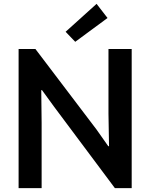

<svg xmlns="http://www.w3.org/2000/svg" viewBox="-20 -973 777 993"><path d="M76.2 -719.7H163.1L479.5 -302.7L540 -216.8H543.9L541 -385.7V-719.7H661.1V0H574.2L259.8 -420.9L197.3 -506.8H193.4L195.3 -336.9V0H76.2ZM319.3 -808.6 479.5 -953.1 536.1 -879.9 369.1 -756.8Z"/></svg>

Font: Reddit Sans Vanilla SemiBold
Style: Regular
Weight: 600
Designer: Stephen Hutchings
Foundry: Reddit
Version: Version 1.013